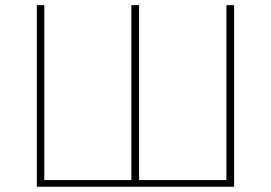

<svg xmlns="http://www.w3.org/2000/svg" viewBox="-20 -710 1029 730"><path d="M120.1 0V-690.4H148.4V-25.4H479.5V-690.4H508.8V-25.4H840.8V-690.4H870.1V0Z"/></svg>

Font: Gothic A1 Thin
Style: Regular
Weight: 250
Designer: HanYang I&C Co.,Ltd.
Foundry: HanYang I&C Co.,Ltd.
Version: Version 2.50